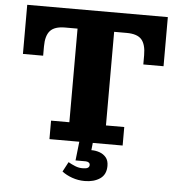

<svg xmlns="http://www.w3.org/2000/svg" viewBox="-59 -737 931 993"><g transform="rotate(5 407.0 -241.0)"><path d="M217 0V-96H312V-582H247Q193 -582 170 -556.5Q147 -531 147 -475V-427H42V-682H772V-427H667V-475Q667 -531 644.5 -556.5Q622 -582 567 -582H502V-96H597V0H442L438 38H441Q461 38 481 45Q501 52 514.5 68Q528 84 528 112Q528 157 496.5 178.5Q465 200 417 200Q383 200 352 189Q321 178 299 161L326 110Q343 120 363 128Q383 136 404 135Q436 135 436 115Q436 107 429.5 102.5Q423 98 413 98H361L372 0Z"/></g></svg>

Font: Montagu Slab 16pt
Style: Bold
Weight: 700
Designer: Florian Karsten
Foundry: Florian Karsten
Version: Version 1.000; ttfautohint (v1.8.3)